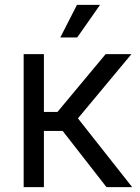

<svg xmlns="http://www.w3.org/2000/svg" viewBox="-20 -768 576 788"><path d="M77.1 0V-545.9H160.2V-308.6H215.8L413.6 -545.9H519.5L299.8 -282.2L522.5 0H417L237.3 -230.5H160.2V0ZM227.5 -614.3 295.9 -748H390.6L296.9 -614.3Z"/></svg>

Font: GitLab Sans
Style: Regular
Weight: 400
Designer: Rasmus Andersson
Foundry: Modifications by GitLab B.V., manufactured by rsms
Version: Version 4.000;git-c8fb6b7